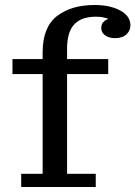

<svg xmlns="http://www.w3.org/2000/svg" viewBox="-20 -750 543 770"><path d="M65 0V-53H151V-453H30V-513H151V-540Q151 -641 208.5 -685.5Q266 -730 359 -730Q421 -730 462 -708Q503 -686 503 -648Q503 -627 487 -612Q471 -597 441 -597Q418 -597 402 -608Q386 -619 386 -638Q386 -652 394 -661Q402 -670 415 -674Q395 -683 364 -683Q307 -683 278 -652.5Q249 -622 249 -554V-513H414V-453H249V-53H364V0Z"/></svg>

Font: Montagu Slab 16pt
Style: Regular
Weight: 400
Designer: Florian Karsten
Foundry: Florian Karsten
Version: Version 1.000; ttfautohint (v1.8.3)